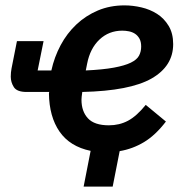

<svg xmlns="http://www.w3.org/2000/svg" viewBox="-20 -554 676 714"><path d="M399 140H291L317 7Q240 -9 201.5 -64.5Q163 -120 162 -207Q162 -208 163 -212H79Q43 -212 31.5 -230Q20 -248 20 -269Q20 -285 23 -300L43 -401H142L120 -292H171Q182 -342 205.5 -386Q229 -430 264 -463Q299 -496 344 -515Q389 -534 443 -534Q474 -534 506 -526.5Q538 -519 564 -502.5Q590 -486 607 -458Q624 -430 624 -390Q624 -308 543.5 -262Q463 -216 286 -212Q283 -192 283 -183Q283 -140 307 -114Q331 -88 385 -88Q424 -88 456 -105Q488 -122 522 -164L597 -102Q558 -51 515.5 -25.5Q473 0 425 8ZM435 -440Q385 -440 350 -407Q315 -374 304 -317L299 -292Q363 -295 403.5 -302.5Q444 -310 466.5 -321Q489 -332 497 -347Q505 -362 505 -381Q505 -399 498.5 -410.5Q492 -422 482 -428.5Q472 -435 459.5 -437.5Q447 -440 435 -440Z"/></svg>

Font: IBM Plex Sans SmBld
Style: Italic
Weight: 600
Italic angle: -11°
Designer: Mike Abbink, Paul van der Laan, Pieter van Rosmalen
Foundry: Bold Monday
Version: Version 3.005